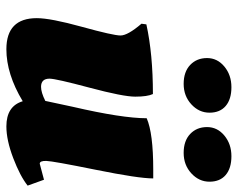

<svg xmlns="http://www.w3.org/2000/svg" viewBox="-90 -626 728 587"><g transform="rotate(90 273.5 -332.0)"><path d="M447 -530Q410 -530 389 -550Q368 -570 368 -601.5Q368 -633 394 -654.5Q420 -676 457 -676Q494 -676 514.5 -658.5Q535 -641 535 -609Q535 -577 509.5 -553.5Q484 -530 447 -530ZM236 -530Q199 -530 178 -550Q157 -570 157 -601.5Q157 -633 183 -654.5Q209 -676 246 -676Q283 -676 303.5 -658.5Q324 -641 324 -609Q324 -577 298.5 -553.5Q273 -530 236 -530ZM52 -401 54 -416Q145 -436 267 -436Q275 -419 275 -382Q275 -345 247.5 -242Q220 -139 220 -120Q220 -94 245 -94Q262 -94 288 -107Q291 -123 306 -191Q341 -342 341 -417Q387 -437 498 -437H525Q525 -392 498.5 -261Q472 -130 471.5 -110Q471 -90 480 -90L529 -103L547 -53Q518 -30 463 -9Q408 12 366 12Q304 12 289 -38Q206 12 130 12Q35 12 35 -81Q35 -123 61.5 -219Q88 -315 88 -337Q88 -359 52 -401Z"/></g></svg>

Font: Oleo Script Swash Caps
Style: Bold
Weight: 700
Designer: Soytutype
Foundry: Soytutype
Version: Version 1.002